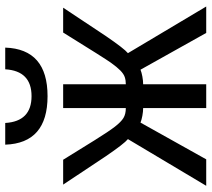

<svg xmlns="http://www.w3.org/2000/svg" viewBox="-56 -726 782 709"><g transform="rotate(-90 334.5 -371.0)"><path d="M290.5 -232.9Q277.8 -232.9 262 -235.8Q246.1 -238.8 236.8 -242.7L101.1 0H3.4L175.8 -289.1Q158.7 -303.2 113.3 -369.6L7.8 -528.3H99.6L171.9 -411.6Q204.1 -359.9 221.7 -337.2Q239.3 -314.5 253.7 -305.7Q268.1 -296.9 290.5 -296.9V-528.3H378.4V-296.9Q393.1 -296.9 404.8 -300.8Q416.5 -304.7 429.2 -317.1Q441.9 -329.6 458 -352.1Q474.1 -374.5 569.3 -528.3H661.1L555.7 -369.6Q510.3 -303.2 493.2 -289.1L665.5 0H567.9L432.1 -242.7Q422.9 -238.8 407 -235.8Q391.1 -232.9 378.4 -232.9V0H290.5ZM334.5 -585.9Q160.6 -585.9 155.3 -742.2H235.4Q241.2 -645 334.5 -645Q427.7 -645 433.6 -742.2H513.7Q508.3 -585.9 334.5 -585.9Z"/></g></svg>

Font: Arial
Style: Regular
Weight: 400
Designer: Steve Matteson
Foundry: Ascender Corporation
Version: Version 2.00.3